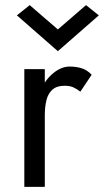

<svg xmlns="http://www.w3.org/2000/svg" viewBox="-20 -730 406 750"><path d="M155 -460H75V0H155ZM294 -372 338 -438Q320 -457 298.5 -463.5Q277 -470 252 -470Q220 -470 189 -445Q158 -420 138.5 -377.5Q119 -335 119 -280H155Q155 -313 161.5 -339Q168 -365 185 -380Q202 -395 232 -395Q252 -395 265 -389.5Q278 -384 294 -372ZM206 -615 96 -710 46 -670 206 -530 366 -670 316 -710Z"/></svg>

Font: Jost* Book
Style: Regular
Weight: 400
Version: Version 3.000